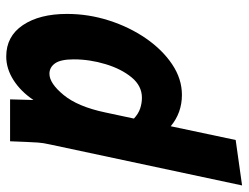

<svg xmlns="http://www.w3.org/2000/svg" viewBox="-146 -468 777 600"><g transform="rotate(-90 242.0 -168.5)"><path d="M-38 200 90 -400Q95 -422 96 -437.5Q97 -453 98 -475L100 -525H231L229 -452Q256 -492 291.5 -514.5Q327 -537 365 -537Q428 -537 463 -485Q498 -433 498 -347Q498 -280 477.5 -216Q457 -152 421.5 -100.5Q386 -49 340.5 -18.5Q295 12 245 12Q189 12 147 -23L104 180ZM190 -227 171 -138Q186 -124 202.5 -118.5Q219 -113 236 -113Q273 -113 299.5 -145Q326 -177 341 -226.5Q356 -276 356 -326Q356 -367 343.5 -384.5Q331 -402 311 -402Q281 -402 244.5 -357.5Q208 -313 190 -227Z"/></g></svg>

Font: Radio Canada Condensed
Style: Bold Italic
Weight: 700
Width: 3
Italic angle: -12°
Designer: Charles Daoud, Etienne Aubert Bonn, Alexandre Saumier Demers, Jacques Le Bailly
Foundry: Radio-Canada
Version: Version 2.104; ttfautohint (v1.8.4.7-5d5b);gftools[0.9.28.de